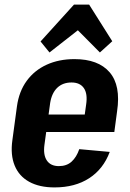

<svg xmlns="http://www.w3.org/2000/svg" viewBox="-20 -808 568 838"><path d="M218 10Q152 10 107.5 -14.5Q63 -39 44 -85.5Q25 -132 34 -196L54 -344Q63 -409 96.5 -455Q130 -501 183.5 -525.5Q237 -550 305 -550Q409 -550 458.5 -492.5Q508 -435 491 -322L479 -232H156L167 -308H376L345 -273L356 -352Q363 -399 346 -423.5Q329 -448 292 -448Q254 -448 230 -425Q206 -402 199 -359L174 -176Q168 -132 184.5 -107.5Q201 -83 237 -83Q271 -83 292.5 -102.5Q314 -122 326 -157L459 -145Q431 -70 369 -30Q307 10 218 10ZM157 -627 303 -788H369L470 -628L416 -579L284 -712H366L196 -579Z"/></svg>

Font: Pathway Extreme Condensed
Style: Bold Italic
Weight: 700
Width: 3
Italic angle: -8°
Version: Version 1.001;gftools[0.9.26]